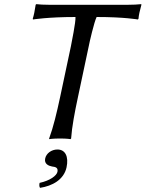

<svg xmlns="http://www.w3.org/2000/svg" viewBox="-20 -668 702 926"><path d="M322 -445 270 -200C254 -125 237 -54 217 0V3C217 3 235 0 270 0C304 0 320 3 320 3L323 0C327 -57 340 -125 356 -200L408 -445C411 -462 434 -562 446 -586C580 -586 645 -574 645 -574L648 -578C649 -593 654 -617 662 -645L661 -648C644 -646 621 -645 600 -645H214C193 -645 170 -646 155 -648L152 -645C148 -617 143 -593 138 -578L139 -574C139 -574 210 -586 344 -586C346 -562 325 -462 322 -445ZM257 53C228 53 203 72 198 96C192 123 215 132 231 135C249 137 261 141 257 161C253 179 222 203 171 214C169 223 169 232 173 238C232 229 288 199 301 139C312 87 295 53 257 53Z"/></svg>

Font: Libertinus Sans
Style: Italic
Weight: 400
Italic angle: -12°
Designer: Philipp H. Poll, Khaled Hosny
Foundry: Caleb Maclennan
Version: Version 7.050;RELEASE